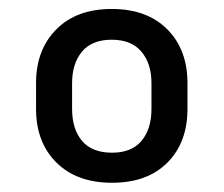

<svg xmlns="http://www.w3.org/2000/svg" viewBox="-20 -741 495 424"><path d="M59.6 -557.6Q59.6 -630.9 104.2 -676Q148.9 -721.2 226.6 -721.2Q304.7 -721.2 349.4 -676.3Q394 -631.3 394 -557.6V-500.5Q394 -426.3 349.6 -381.8Q305.2 -337.4 227.5 -337.4Q149.4 -337.4 104.5 -382.1Q59.6 -426.8 59.6 -500.5ZM139.2 -500.5Q139.2 -456.1 161.1 -429.9Q183.1 -403.8 227.5 -403.8Q270.5 -403.8 292.5 -429.9Q314.5 -456.1 314.5 -500.5V-557.6Q314.5 -600.6 292.2 -627Q270 -653.3 226.6 -653.3Q183.1 -653.3 161.1 -627Q139.2 -600.6 139.2 -557.6Z"/></svg>

Font: Roboto Web
Style: Regular
Weight: 400
Designer: Google
Version: Version 1.200310; 2013